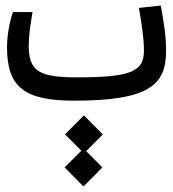

<svg xmlns="http://www.w3.org/2000/svg" viewBox="-20 -362 626 695"><path d="M248.5 2.4C521.5 2.4 581.1 -55.7 581.1 -177.2C581.1 -233.4 573.7 -277.8 562 -341.8L482.9 -333.5C494.6 -264.2 501 -221.7 501 -178.2C501 -103 453.6 -82 258.3 -82C123 -82 84 -103.5 84 -196.3C84 -236.3 89.8 -267.6 97.7 -318.4H26.9C17.1 -291 5.4 -239.3 5.4 -190.9C5.4 -44.9 70.3 2.4 248.5 2.4ZM282.2 313 350.6 244.1 292 185.1 352.1 124.5 283.7 55.7 215.3 124.5 274.4 183.6 213.9 244.1Z"/></svg>

Font: Cascadia Code SemiLight
Style: Regular
Weight: 350
Monospace: yes
Designer: Aaron Bell
Foundry: Saja Typeworks
Version: Version 2404.023